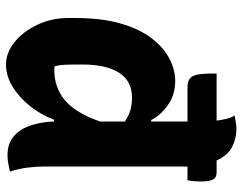

<svg xmlns="http://www.w3.org/2000/svg" viewBox="-104 -692 808 640"><g transform="rotate(90 300.0 -372.0)"><path d="M250 -552Q296 -552 330.5 -527.5Q365 -503 380 -472H385V-593H270Q245 -593 235 -608.5Q225 -624 225 -677V-690H382Q380 -707 376 -723Q372 -739 365 -750Q376 -752 387.5 -754Q399 -756 410 -756Q442 -756 470 -741.5Q498 -727 515 -690H555Q572 -690 578.5 -678Q585 -666 585 -636Q585 -626 584 -615Q583 -604 581 -593H535Q535 -587 535 -579V-120Q535 -90 538.5 -61Q542 -32 552 -1Q537 2 524.5 4.5Q512 7 497 7Q457 7 432.5 -15.5Q408 -38 397 -73.5Q386 -109 385 -148H379Q363 -105 334 -68.5Q305 -32 269 -10Q233 12 195 12Q156 12 120.5 -16.5Q85 -45 62.5 -92.5Q40 -140 40 -196V-218Q40 -307 58.5 -370.5Q77 -434 108 -474Q139 -514 176 -533Q213 -552 250 -552ZM201 -150Q205 -149 208 -149Q211 -149 214 -149Q270 -149 312.5 -183Q355 -217 385 -301V-384Q353 -408 305 -408Q250 -408 222.5 -365Q195 -322 195 -241V-230Q195 -201 196 -182.5Q197 -164 201 -150Z"/></g></svg>

Font: Recursive Mn Csl St XBd
Style: Regular
Weight: 800
Monospace: yes
Version: Version 1.079;hotconv 1.0.112;makeotfexe 2.5.65598; ttfautoh